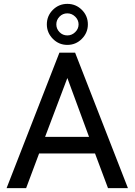

<svg xmlns="http://www.w3.org/2000/svg" viewBox="-20 -972 695 992"><path d="M14 0 287 -700H368L641 0H538L471 -179H182L115 0ZM213 -265H440L328 -569ZM328 -740Q284 -740 253 -771.5Q222 -803 222 -846Q222 -890 253 -921Q284 -952 328 -952Q372 -952 403 -921Q434 -890 434 -846Q434 -803 403 -771.5Q372 -740 328 -740ZM328 -789Q351 -789 368.5 -806Q386 -823 386 -846Q386 -869 368.5 -886Q351 -903 328 -903Q304 -903 287.5 -886Q271 -869 271 -846Q271 -823 287.5 -806Q304 -789 328 -789Z"/></svg>

Font: Zen Kaku Gothic Antique Medium
Style: Regular
Weight: 500
Designer: Yoshimichi Ohira
Foundry: Positype
Version: Version 1.002